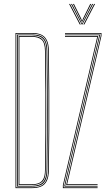

<svg xmlns="http://www.w3.org/2000/svg" viewBox="-20 -970 563 990"><path d="M60 0V-800H146Q172 -800 191.1 -792.1Q210.2 -784.2 220.9 -764.1Q231.5 -744 232 -707Q233.5 -597 234 -498.2Q234.5 -399.5 234 -301Q233.5 -202.5 232 -93Q231.5 -56.5 221 -36.2Q210.5 -16 191.2 -8Q172 0 145 0ZM64 -4H145Q164.5 -4 179.8 -8.1Q195 -12.2 205.6 -22.2Q216.2 -32.2 222 -49.5Q227.8 -66.8 228 -93Q229.5 -202.5 230 -301Q230.5 -399.5 230 -498.2Q229.5 -597 228 -707Q227.5 -743 217.5 -762.2Q207.5 -781.5 189.2 -788.8Q171 -796 146 -796H64ZM68 -8V-792H146Q170 -792 187.2 -785.4Q204.5 -778.8 214 -760.4Q223.5 -742 224 -707Q225.2 -624.5 225.8 -548.9Q226.2 -473.2 226.2 -399.6Q226.2 -326 225.8 -250.6Q225.2 -175.2 224 -93Q223.5 -58.5 214.2 -40.1Q205 -21.8 187.5 -14.9Q170 -8 145 -8ZM72 -12H145Q184.5 -12 202 -31Q219.5 -50 220 -93Q221.5 -202.5 222 -306.2Q222.5 -410 222 -509.8Q221.5 -609.5 220 -707Q219.5 -750.8 202.1 -769.4Q184.8 -788 146 -788H72ZM76 -16V-784H146Q169.8 -784 185.1 -776.6Q200.5 -769.2 208.1 -752.5Q215.8 -735.8 216 -707Q217.2 -613.5 217.9 -516.6Q218.5 -419.8 218.1 -315.1Q217.8 -210.5 216 -93Q215.5 -48.2 197.5 -32.1Q179.5 -16 145 -16ZM80 -20H145Q166.2 -20 181.1 -26.4Q196 -32.8 203.9 -48.6Q211.8 -64.5 212 -93Q213.2 -181.5 213.9 -282.1Q214.5 -382.8 214.1 -490.4Q213.8 -598 212 -707Q211.5 -751 193.8 -765.5Q176 -780 146 -780H80ZM321.2 -16 499.2 -785V-796H315.2V-800H503.2V-785L326.2 -20H483.2V-16ZM304.2 0V-15L481.2 -780H315.2V-784H486.2L308.2 -15V-4H483.2V0ZM312.2 -8V-14L491.2 -786V-788H315.2V-792H495.2V-786L316.2 -14V-12H483.2V-8ZM336.2 -949.8H341.2L396.2 -844H391.2ZM346.2 -949.8H351.2L398.2 -857.8L402.2 -849.5H404.2L408.2 -857.8L455.2 -949.8H460.2L405.2 -844H401.2ZM356.2 -949.8H361.2L398.8 -873.8L402.2 -864H404.2L407.8 -873.8L445.2 -949.8H450.2L410.2 -869.2L405.2 -858.2H401.2L396.2 -869.2ZM465.2 -949.8H470.2L415.2 -844H410.2Z"/></svg>

Font: Big Shoulders Inline Thin
Style: Regular
Weight: 100
Designer: Patric King
Foundry: XO Type Co
Version: Version 2.002